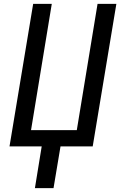

<svg xmlns="http://www.w3.org/2000/svg" viewBox="-20 -755 640 990"><path d="M160 215 195 0H29L151 -735H247L140 -84H376L483 -735H580L458 0H292L256 215Z"/></svg>

Font: Iosevka SS04 Md Ex Obl
Style: Regular
Weight: 500
Width: 7
Italic angle: -9°
Monospace: yes
Designer: Belleve Invis
Foundry: Belleve Invis
Version: Version 19.0.0; ttfautohint (v1.8.4)